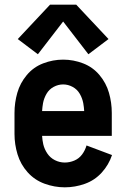

<svg xmlns="http://www.w3.org/2000/svg" viewBox="-20 -793 540 821"><path d="M142 -561 56 -626 194 -773H306L444 -626L358 -561L250 -701ZM257 8Q213 8 170.5 -7.5Q128 -23 98 -56.5Q68 -90 55 -133Q42 -176 42 -220V-310Q42 -354 54 -396Q66 -438 94.5 -472Q123 -506 164.5 -522Q206 -538 250 -538Q294 -538 335.5 -522Q377 -506 405.5 -472Q434 -438 446 -396Q458 -354 458 -310V-212H160Q161 -194 165 -176Q170 -155 182.5 -136.5Q195 -118 215 -108Q235 -98 257 -98Q278 -98 298 -106.5Q318 -115 331 -132.5Q344 -150 350 -171L459 -130Q445 -88 415 -55Q385 -22 343 -7Q301 8 257 8ZM160 -318H340Q339 -335 336 -352Q332 -373 321 -392Q310 -411 290.5 -421.5Q271 -432 250 -432Q229 -432 209.5 -421.5Q190 -411 179 -392Q168 -373 164 -352Q161 -335 160 -318Z"/></svg>

Font: Iosevka SS01
Style: Bold
Weight: 700
Monospace: yes
Designer: Belleve Invis
Foundry: Belleve Invis
Version: 2.3.3; ttfautohint (v1.8.3)